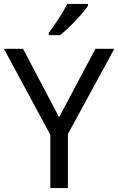

<svg xmlns="http://www.w3.org/2000/svg" viewBox="-20 -964 606 984"><path d="M431 -934V-944H325C302 -899 259 -833 230 -796V-784H288C335 -820 406 -897 431 -934ZM283 -363 98 -714H0L238 -273V0H328V-277L566 -714H469Z"/></svg>

Font: Noto Sans Arabic UI
Style: Regular
Weight: 400
Designer: Monotype Design Team, Nadine Chahine and Nizar Qandah
Foundry: Monotype Imaging Inc.
Version: Version 2.010